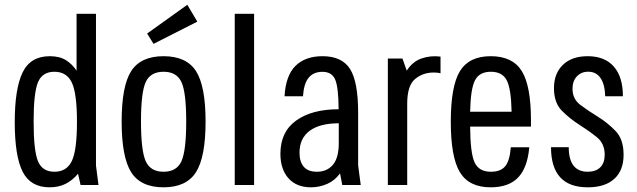

<svg xmlns="http://www.w3.org/2000/svg" viewBox="-20 -789 2719 819"><path d="M306.6 -730V-487.6Q288.3 -515.4 261.2 -532.4Q234.1 -549.3 192.4 -549.3Q109.9 -549.3 76.4 -479.9Q42.9 -410.6 42.9 -268Q42.9 -122.4 76.8 -56.2Q110.7 10 191.4 10Q230 10 259.3 -4.6Q288.6 -19.1 312.9 -47.9L323.7 0H400.1L389.4 -83.1V-730ZM308.3 -269.1Q308.3 -147.6 286.3 -102Q264.3 -56.4 212.4 -56.4Q160.4 -56.4 141.9 -101.5Q123.4 -146.6 123.4 -270.9Q123.4 -393 141.9 -437.9Q160.4 -482.9 212.1 -482.9Q264.3 -482.9 286.3 -437Q308.3 -391.1 308.3 -269.1Z M498.9 -270.6Q498.9 -118.7 539.5 -54.4Q580.2 10 677.7 10Q774.9 10 815.9 -54.4Q856.9 -118.7 856.9 -270.6Q856.9 -422.4 815.9 -485.9Q774.9 -549.3 677.7 -549.3Q580.6 -549.3 539.7 -485.9Q498.9 -422.4 498.9 -270.6ZM581.4 -271Q581.4 -395.4 601.7 -439.1Q622 -482.9 677.7 -482.9Q733.4 -482.9 753.9 -439.1Q774.3 -395.4 774.3 -271Q774.3 -145.9 753.9 -101.1Q733.4 -56.4 677.7 -56.4Q622 -56.4 601.7 -101.1Q581.4 -145.9 581.4 -271ZM634.9 -601.9 821.7 -696.7 779 -768.6 607.6 -646Z M981.3 -730V0H1063.9V-730Z M1193.7 -378.3H1272.4Q1276 -432.6 1296.7 -457.6Q1317.4 -482.6 1355.3 -482.6Q1396.1 -482.6 1410 -449.1Q1423.9 -415.6 1424.4 -323Q1310.7 -323 1243.4 -274.9Q1176.1 -226.7 1176.1 -133Q1176.1 -67 1210.5 -28.5Q1244.9 10 1306.3 10Q1342.3 10 1375.4 -4.4Q1408.6 -18.9 1430.4 -49.4L1440 0H1518.7L1507.7 -83.9V-307.7Q1507.7 -440.4 1473.1 -494.9Q1438.4 -549.3 1356.1 -549.3Q1281.9 -549.3 1240.3 -507.9Q1198.7 -466.6 1193.7 -378.3ZM1425.1 -263.1V-179.4Q1425.1 -115.3 1399.9 -85.9Q1374.7 -56.4 1331.6 -56.4Q1294.3 -56.4 1275.9 -77.6Q1257.6 -98.7 1257.6 -137.7Q1257.6 -198.9 1300.9 -231Q1344.3 -263.1 1425.1 -263.1Z M1634.4 0H1717V-346.4Q1717 -423.9 1750.4 -451.8Q1783.9 -479.7 1830.3 -479.7Q1837.4 -479.7 1844.7 -479Q1852 -478.3 1859.1 -476.6V-547.6Q1816.1 -552.9 1777.9 -539.6Q1739.7 -526.3 1715 -487.6L1696.7 -539.3H1634.4Z M2244.9 -248.9V-275.9Q2244.9 -423.4 2205.4 -486.4Q2166 -549.3 2073.4 -549.3Q1980.9 -549.3 1941.9 -485.5Q1902.9 -421.7 1902.9 -269.7Q1902.9 -118.1 1941.9 -54.1Q1980.9 10 2072.6 10Q2150 10 2190 -31.7Q2230 -73.4 2237.7 -160.7H2158.9Q2154.6 -104.1 2135.3 -80.3Q2116 -56.4 2073.9 -56.4Q2022.7 -56.4 2004.4 -96.3Q1986.1 -136.1 1985.4 -248.9ZM2162.3 -312.4H1985.4Q1987.4 -410.3 2006.2 -446.6Q2025 -482.9 2073.7 -482.9Q2122.7 -482.9 2141.5 -446.6Q2160.3 -410.3 2162.3 -312.4Z M2640 -128.7Q2640 -194.7 2606.1 -230Q2572.1 -265.3 2531.1 -290.6Q2490 -315.9 2456.1 -341.1Q2422.1 -366.3 2422.1 -410.7Q2422.1 -443.3 2440.7 -463.2Q2459.3 -483.1 2489.1 -483.1Q2522.9 -483.1 2541.5 -456.2Q2560.1 -429.3 2561.6 -378.3H2637.1Q2637.1 -460.7 2598.4 -505Q2559.6 -549.3 2486.7 -549.3Q2419.4 -549.3 2381.2 -512.5Q2343 -475.7 2343 -412.9Q2343 -350.6 2376.8 -316.6Q2410.6 -282.6 2451.2 -256.9Q2491.9 -231.1 2525.6 -204.1Q2559.4 -177 2559.4 -128.9Q2559.4 -94.1 2540.6 -75.3Q2521.7 -56.4 2486.4 -56.4Q2446.9 -56.4 2426.4 -82.6Q2406 -108.9 2406 -161H2330.4Q2330.4 -75.7 2369.4 -32.9Q2408.3 10 2487.1 10Q2560.9 10 2600.4 -26.1Q2640 -62.1 2640 -128.7Z"/></svg>

Font: Secuela Black
Style: Regular
Weight: 900
Designer: Fernando Haro
Foundry: deFharo
Version: Version 1.704